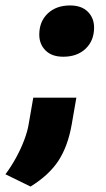

<svg xmlns="http://www.w3.org/2000/svg" viewBox="-65 -516 387 704"><path d="M47 168 -45 123Q-24 95 -6 62Q12 29 24 -3Q36 -35 40 -60L57 -158H215L198 -60Q184 20 149.5 73Q115 126 47 168ZM167 -308Q125 -308 102 -331Q79 -354 79 -389Q79 -437 110 -466.5Q141 -496 192 -496Q234 -496 257 -473Q280 -450 280 -415Q280 -367 249 -337.5Q218 -308 167 -308Z"/></svg>

Font: Gantari Black
Style: Italic
Weight: 900
Italic angle: -10°
Version: Version 1.000